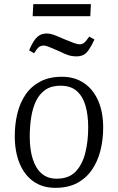

<svg xmlns="http://www.w3.org/2000/svg" viewBox="-20 -889 567 923"><path d="M246 14Q184 14 140.5 -17Q97 -48 74 -104Q51 -160 51 -235Q51 -292 63.5 -343.5Q76 -395 103 -434.5Q130 -474 173.5 -497Q217 -520 278 -520Q338 -520 382.5 -490.5Q427 -461 451.5 -406Q476 -351 476 -275Q476 -218 463 -166Q450 -114 422.5 -73.5Q395 -33 351.5 -9.5Q308 14 246 14ZM252 -30Q311 -30 343.5 -64Q376 -98 390 -154Q404 -210 404 -276Q404 -336 391 -381Q378 -426 349 -451.5Q320 -477 270 -477Q227 -477 198.5 -457.5Q170 -438 153.5 -404Q137 -370 130 -325.5Q123 -281 123 -231Q123 -170 137.5 -124.5Q152 -79 180.5 -54.5Q209 -30 252 -30ZM140 -869H417L414 -811H137ZM348 -618Q327 -618 309.5 -623.5Q292 -629 264 -643Q230 -658 214.5 -664Q199 -670 191 -670Q177 -670 167.5 -663Q158 -656 144 -633L120 -647Q134 -680 147 -697.5Q160 -715 174 -721.5Q188 -728 206 -728Q219 -728 235.5 -722.5Q252 -717 288 -701Q315 -690 333.5 -683Q352 -676 363 -676Q375 -676 384.5 -683.5Q394 -691 409 -713L434 -699Q419 -667 406.5 -649Q394 -631 380 -624.5Q366 -618 348 -618Z"/></svg>

Font: Literata 24pt Light
Style: Italic
Weight: 300
Italic angle: -2°
Designer: Latin by Veronika Burian and Jose Scaglione. Greek by Irene Vlachou. Cyrillic by Vera Evstafieva
Foundry: TypeTogether
Version: Version 3.103;gftools[0.9.29]